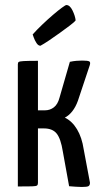

<svg xmlns="http://www.w3.org/2000/svg" viewBox="-20 -742 405 764"><path d="M306 2Q294 2 281.5 1Q269 0 255 -1L230 -139Q222 -190 205.5 -210.5Q189 -231 155 -231H131V-14Q131 -7 127.5 -4Q124 -1 107.5 -0.5Q91 0 51 0V-486Q51 -493 54.5 -495.5Q58 -498 74.5 -499Q91 -500 131 -500V-303H159Q179 -303 194.5 -315Q210 -327 217 -354L258 -496Q272 -499 284.5 -500Q297 -501 307 -501Q330 -501 335.5 -497.5Q341 -494 337 -482L290 -341Q281 -316 267.5 -299Q254 -282 238 -274Q267 -260 286.5 -227.5Q306 -195 313 -148L338 -15Q338 -5 332.5 -1.5Q327 2 306 2ZM141 -560Q132 -560 125 -571Q118 -582 114 -593.5Q110 -605 110 -605Q127 -624 148.5 -644.5Q170 -665 191 -683Q212 -701 226.5 -711.5Q241 -722 244 -722Q258 -722 268.5 -700.5Q279 -679 281 -661Q276 -654 258 -640.5Q240 -627 218 -611Q196 -595 175 -581Q154 -567 141 -560Z"/></svg>

Font: Yanone Kaffeesatz
Style: Regular
Weight: 400
Designer: Yanone (Cyrillic: Daniel Pouzeot, Huerta Tipografica, and Cyreal)
Foundry: Yanone
Version: Version 2.003